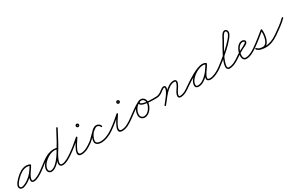

<svg xmlns="http://www.w3.org/2000/svg" viewBox="165 -1799 4693 3066"><g transform="rotate(-30 2511.0 -266.0)"><path d="M357.6 -235.5C360.7 -241.3 358.4 -248.6 352.5 -251.6C329.3 -263.7 310.2 -268.8 283.3 -268.8C208.7 -268.8 141 -221.6 89.6 -171.6C56.4 -139.3 1.4 -84.8 1.4 -34.1C1.4 -1.4 29.4 17.5 59.8 17.5C62.9 17.5 65.9 17.3 69 16.8C141.5 4.7 234.5 -63.5 278.5 -119.6C307.4 -156.6 333.9 -193.2 356.5 -234.2C360.3 -241 356.7 -247.3 351.3 -250.1C345.8 -252.9 338.6 -252.3 335.2 -245.3C331.9 -238.4 328.3 -232 324 -225.7C324 -225.7 323.9 -225.5 323.9 -225.4C323.8 -225.3 323.7 -225.2 323.7 -225.2C320.3 -219.6 316.7 -214.1 313 -208.7C313 -208.7 313 -208.6 313 -208.6C313 -208.6 313 -208.6 313 -208.6C296.9 -184 279.4 -160.2 263.8 -135.4C263.8 -135.4 263.8 -135.4 263.9 -135.4C263.9 -135.5 263.9 -135.5 263.9 -135.5C245 -106.1 223.6 -64.2 223.6 -28.9C223.6 -0.6 241.6 15.5 269.5 15.5C329.8 15.5 403.9 -33.1 452 -67.2C457.4 -71.1 458.6 -78.5 454.8 -84C450.9 -89.4 443.5 -90.6 438 -86.8C394.7 -56 324 -8.5 269.5 -8.5C254.8 -8.5 247.6 -13.8 247.6 -28.9C247.6 -59.2 267.9 -97.3 284.1 -122.5C284.1 -122.5 284.1 -122.5 284.1 -122.6C284.2 -122.6 284.2 -122.6 284.2 -122.6C299.6 -147.4 317 -171 333 -195.4C333 -195.4 333 -195.4 333 -195.4C333 -195.4 333 -195.3 333 -195.3C336.8 -201.1 340.7 -206.9 344.3 -212.8C344.3 -212.8 344.2 -212.7 344.1 -212.6C344.1 -212.5 344 -212.3 344 -212.3C348.8 -219.6 353 -226.9 356.8 -234.7C360.2 -241.8 356.8 -247.9 351.5 -250.6C346.3 -253.4 339.3 -252.6 335.5 -245.8C313.5 -205.9 287.7 -170.4 259.5 -134.4C219.3 -83 131.5 -17.9 65 -6.8C63.3 -6.5 61.5 -6.5 59.8 -6.5C42.7 -6.5 25.4 -15 25.4 -34.1C25.4 -76.2 79.2 -127.9 106.4 -154.4C152.9 -199.7 215.3 -244.8 283.3 -244.8C306.4 -244.8 321.7 -240.6 341.5 -230.4C347.3 -227.3 354.6 -229.6 357.6 -235.5Z M435.1 -70.2C438.9 -64.7 446.3 -63.4 451.8 -67.1C557.2 -139.4 656.6 -252.2 793.9 -252.2C814.5 -252.2 834.9 -247.8 854.3 -241.6C860.7 -239.6 867.4 -243 869.4 -249.3C871.4 -255.7 868 -262.4 861.7 -264.4C839.8 -271.4 817 -276.2 793.9 -276.2C649.5 -276.2 548.5 -162.6 438.2 -86.9C432.7 -83.1 431.4 -75.7 435.1 -70.2ZM862.1 -264.3C862.1 -264.3 862.1 -264.3 862.1 -264.3C839 -272.6 818.7 -276.7 793.8 -276.7C688.3 -276.7 526.1 -160.1 526.1 -44.7C526.1 -22.8 535.2 -3.5 552.8 9.6C563.9 17.9 577.1 21.8 590.9 21.8C758.1 21.8 940.2 -389.6 1022.5 -537.2C1025.7 -542.9 1023.6 -550.3 1017.8 -553.5C1012.1 -556.7 1004.7 -554.6 1001.5 -548.8C924.6 -411 740.1 -2.2 590.9 -2.2C582.3 -2.2 574.1 -4.5 567.2 -9.6C555.6 -18.3 550.1 -30.4 550.1 -44.7C550.1 -146.4 701.5 -252.7 793.8 -252.7C816 -252.7 833.5 -249.1 853.9 -241.7C860.1 -239.5 867 -242.7 869.3 -248.9C871.5 -255.1 868.3 -262 862.1 -264.3ZM1017.6 -553.6C1011.7 -556.7 1004.5 -554.5 1001.4 -548.6C965.9 -481.5 930 -414.6 894.3 -347.7C894.3 -347.7 894.3 -347.7 894.3 -347.8C894.4 -347.9 894.4 -348 894.4 -348C851.1 -272.1 741.6 -110.5 741.6 -35.2C741.6 -0.4 762.1 20.7 797.3 20.7C861.3 20.7 942.4 -31.1 993.9 -67.2C999.3 -71 1000.6 -78.5 996.8 -83.9C993 -89.3 985.5 -90.6 980.1 -86.8C980.1 -86.8 980.1 -86.8 980.1 -86.8C933.2 -54 855.5 -3.3 797.3 -3.3C775.3 -3.3 765.6 -13.6 765.6 -35.2C765.6 -97.5 876 -267.4 915.3 -336C915.3 -336 915.3 -336.1 915.3 -336.2C915.4 -336.3 915.4 -336.3 915.4 -336.3C951.2 -403.3 987.1 -470.2 1022.6 -537.4C1025.7 -543.3 1023.5 -550.5 1017.6 -553.6Z M977.1 -70.2C980.9 -64.7 988.4 -63.4 993.8 -67.1C1071.3 -120.6 1147.1 -183.1 1217 -246.1C1222.1 -250.7 1219.4 -257.4 1214.4 -261.5C1209.5 -265.6 1202.4 -267.1 1198.8 -261.3C1162.3 -202 992.9 23 1146 23C1225.6 23 1294.2 -23 1356.9 -67.2C1362.3 -71 1363.6 -78.5 1359.8 -83.9C1356 -89.3 1348.5 -90.6 1343.1 -86.8C1284.9 -45.9 1220 -1 1146 -1C1038.1 -1 1189.3 -200.1 1219.2 -248.7C1222.8 -254.6 1220.8 -260.7 1216.6 -264.1C1212.4 -267.6 1206.1 -268.5 1201 -263.9C1131.8 -201.6 1056.9 -139.8 980.2 -86.9C974.7 -83.1 973.4 -75.6 977.1 -70.2ZM1321 -414C1321 -410.6 1318.4 -408 1315 -408C1311.6 -408 1309 -410.6 1309 -414C1309 -417.4 1311.6 -420 1315 -420C1318.4 -420 1321 -417.4 1321 -414ZM1285 -414C1285 -397.5 1298.5 -384 1315 -384C1331.5 -384 1345 -397.5 1345 -414C1345 -430.5 1331.5 -444 1315 -444C1298.5 -444 1285 -430.5 1285 -414Z M1356.9 -67.2C1356.9 -67.2 1356.9 -67.2 1356.9 -67.2C1410 -104.2 1522.3 -244.5 1573.7 -244.5C1597 -244.5 1621.8 -228.3 1628.5 -205.6C1630.3 -199.3 1637 -195.6 1643.4 -197.5C1649.7 -199.3 1653.4 -206 1651.5 -212.4C1641.9 -245.3 1607.6 -268.5 1573.7 -268.5C1504.6 -268.5 1405.8 -130.5 1343.1 -86.8C1337.7 -83.1 1336.4 -75.6 1340.2 -70.1C1343.9 -64.7 1351.4 -63.4 1356.9 -67.2ZM1643.4 -197.5C1649.7 -199.3 1653.4 -206 1651.5 -212.4C1641.9 -245.4 1607.7 -268.5 1573.7 -268.5C1488.8 -268.5 1406.6 -134.5 1406.6 -58.7C1406.6 -4 1460.7 16.8 1507.6 16.8C1591.8 16.8 1674.9 -19.7 1742.9 -67.2C1748.3 -71 1749.6 -78.4 1745.8 -83.9C1742 -89.3 1734.6 -90.6 1729.1 -86.8C1665.3 -42.2 1586.8 -7.2 1507.6 -7.2C1475 -7.2 1430.6 -18.4 1430.6 -58.7C1430.6 -120.9 1503 -244.5 1573.7 -244.5C1597 -244.5 1621.8 -228.4 1628.5 -205.6C1630.3 -199.3 1637 -195.6 1643.4 -197.5Z M1726.1 -70.2C1729.9 -64.7 1737.4 -63.4 1742.8 -67.1C1820.3 -120.6 1896.1 -183.1 1966 -246.1C1971.1 -250.7 1968.4 -257.4 1963.4 -261.5C1958.5 -265.6 1951.4 -267.1 1947.8 -261.3C1911.3 -202 1741.9 23 1895 23C1974.6 23 2043.2 -23 2105.9 -67.2C2111.3 -71 2112.6 -78.5 2108.8 -83.9C2105 -89.3 2097.5 -90.6 2092.1 -86.8C2033.9 -45.9 1969 -1 1895 -1C1787.1 -1 1938.3 -200.1 1968.2 -248.7C1971.8 -254.6 1969.8 -260.7 1965.6 -264.1C1961.4 -267.6 1955.1 -268.5 1950 -263.9C1880.8 -201.6 1805.9 -139.8 1729.2 -86.9C1723.7 -83.1 1722.4 -75.6 1726.1 -70.2ZM2070 -414C2070 -410.6 2067.4 -408 2064 -408C2060.6 -408 2058 -410.6 2058 -414C2058 -417.4 2060.6 -420 2064 -420C2067.4 -420 2070 -417.4 2070 -414ZM2034 -414C2034 -397.5 2047.5 -384 2064 -384C2080.5 -384 2094 -397.5 2094 -414C2094 -430.5 2080.5 -444 2064 -444C2047.5 -444 2034 -430.5 2034 -414Z M2089.2 -70.1C2093 -64.7 2100.4 -63.4 2105.9 -67.2C2187.6 -124.2 2269.3 -195 2358.6 -238.7C2364.6 -241.6 2367.1 -248.8 2364.2 -254.7C2361.2 -260.7 2354.1 -263.2 2348.1 -260.3C2348.1 -260.3 2348.1 -260.3 2348.1 -260.3C2257.5 -216 2175 -144.7 2092.1 -86.8C2086.7 -83 2085.4 -75.6 2089.2 -70.1ZM2364.3 -254.5C2361.5 -260.5 2354.3 -263.1 2348.3 -260.4C2276.5 -227.1 2226.7 -150.4 2226.7 -71.2C2226.7 -21.8 2263.3 16.7 2313.2 16.7C2406.2 16.7 2479.6 -98.2 2479.6 -182.5C2479.6 -227.5 2444.9 -272 2398 -272C2374.8 -272 2346.4 -266.9 2337.7 -242C2337.7 -242 2337.7 -242 2337.7 -242C2337.7 -242 2337.7 -242 2337.7 -242C2304.5 -149.1 2590.8 -159 2630 -159C2636.6 -159 2642 -164.4 2642 -171C2642 -177.6 2636.6 -183 2630 -183C2555 -183.1 2452.7 -177.7 2382.1 -206.8C2370.7 -211.5 2355 -219.2 2360.3 -234C2360.3 -234 2360.3 -234 2360.3 -234C2360.3 -234 2360.3 -234 2360.3 -234C2364.9 -247.1 2386.6 -248 2398 -248C2431.5 -248 2455.6 -214.2 2455.6 -182.5C2455.6 -111.7 2392.5 -7.3 2313.2 -7.3C2276.5 -7.3 2250.7 -34.9 2250.7 -71.2C2250.7 -141.1 2295 -209.2 2358.4 -238.6C2364.4 -241.4 2367 -248.5 2364.3 -254.5Z M2630 -159C2630 -159 2630 -159 2630 -159C2666.3 -159 2699.3 -171.5 2729.5 -190.9C2753.7 -206.4 2788.8 -243 2817 -243C2824.5 -243 2825.7 -239.5 2825.7 -232.5C2825.7 -163.1 2725.1 -57.8 2680.3 2.9C2676.4 8.2 2677.5 15.7 2682.9 19.7C2688.2 23.6 2695.7 22.5 2699.7 17.1C2750 -51.2 2849.7 -148.4 2849.7 -232.5C2849.7 -252.6 2838 -267 2817 -267C2780.3 -267 2746.5 -230.3 2716.5 -211.1C2690.2 -194.2 2661.7 -183 2630 -183C2623.4 -183 2618 -177.6 2618 -171C2618 -164.4 2623.4 -159 2630 -159ZM2682.2 19.1C2687.2 23.4 2694.8 22.8 2699.1 17.8C2775.1 -70.8 2877 -243 3002.2 -243C3012.3 -243 3023.1 -239.2 3023.1 -227.5C3023.1 -188.8 2978.5 -131 2958.4 -99.9C2942.9 -75.9 2929 -45 2929 -16C2929 -16 2929 -16 2929 -16C2929 -16 2929 -16 2929 -16C2929 8.2 2950.5 22.3 2972.9 21.7C3049.2 19.9 3109.1 -25 3168.9 -67.2C3174.3 -71 3175.6 -78.5 3171.8 -83.9C3168 -89.3 3160.5 -90.6 3155.1 -86.8C3155.1 -86.8 3155.1 -86.8 3155.1 -86.8C3099.7 -47.7 3043.1 -4 2972.3 -2.3C2963.6 -2.1 2953 -5.8 2953 -16C2953 -16 2953 -16 2953 -16C2953 -16 2953 -16 2953 -16C2953 -40.3 2965.6 -66.9 2978.5 -86.8C3002.1 -123.2 3047.1 -182.2 3047.1 -227.5C3047.1 -252.9 3025.8 -267 3002.2 -267C2865.5 -267 2762.6 -93.2 2680.9 2.2C2676.6 7.2 2677.2 14.8 2682.2 19.1Z M3152.2 -70.1C3156 -64.7 3163.4 -63.4 3168.9 -67.2C3244.9 -120.2 3435.5 -244.8 3529.6 -244.8C3546.5 -244.8 3564.1 -241.2 3578 -231.2C3584.2 -226.8 3590.8 -229.9 3594.1 -235.1C3597.5 -240.3 3597.6 -247.6 3591 -251.4C3570.1 -263.5 3553.1 -268.1 3528.3 -268.1C3420.1 -268.1 3246.1 -150.4 3246.1 -34.2C3246.1 4.5 3271 19.3 3306.7 19.3C3427.8 19.3 3546.2 -136.7 3598.5 -232.2C3602.4 -239.3 3599 -245.6 3593.8 -248.5C3588.5 -251.4 3581.3 -250.8 3577.5 -243.8C3544.3 -183.3 3462.3 -98.5 3462.3 -31.6C3462.3 2.7 3495.4 16.7 3525 16.7C3594.7 16.7 3678.3 -27.9 3733.9 -67.2C3739.3 -71 3740.6 -78.5 3736.8 -83.9C3733 -89.3 3725.5 -90.6 3720.1 -86.8C3720.1 -86.8 3720.1 -86.8 3720.1 -86.8C3668.7 -50.5 3589.4 -7.3 3525 -7.3C3509.6 -7.3 3486.3 -12 3486.3 -31.6C3486.3 -83.4 3570 -180.2 3598.5 -232.2C3602.4 -239.2 3599 -245.6 3593.8 -248.5C3588.5 -251.4 3581.3 -250.8 3577.5 -243.8C3530.1 -157.2 3417.1 -4.7 3306.7 -4.7C3284.2 -4.7 3270.1 -9.2 3270.1 -34.2C3270.1 -136.6 3433.8 -244.1 3528.3 -244.1C3549 -244.1 3561.8 -240.6 3579 -230.6C3585.6 -226.8 3591.9 -229.6 3595.1 -234.5C3598.2 -239.4 3598.2 -246.3 3592 -250.8C3573.9 -263.7 3551.6 -268.8 3529.6 -268.8C3423.2 -268.8 3240 -146.1 3155.1 -86.8C3149.7 -83 3148.4 -75.6 3152.2 -70.1Z M3717.2 -70.1C3721 -64.7 3728.5 -63.4 3733.9 -67.2C3820.3 -127.7 4155.3 -395.7 4155.3 -499.1C4155.3 -530.3 4136.6 -555.2 4104 -555.2C4054.3 -555.2 4018.2 -462.6 3994.6 -422C3941.9 -331.4 3825.3 -139.6 3825.3 -38.6C3825.3 -12 3844.3 16 3873 16C3950.8 16 4017.2 -23.7 4078.9 -67.2C4084.3 -71 4085.6 -78.5 4081.8 -83.9C4078 -89.3 4070.5 -90.6 4065.1 -86.8C4007.7 -46.4 3945.4 -8 3873 -8C3857.9 -8 3849.3 -25.5 3849.3 -38.6C3849.3 -133 3965.6 -324.3 4015.4 -410C4033.2 -440.6 4072.4 -531.2 4104 -531.2C4123.2 -531.2 4131.3 -516.9 4131.3 -499.1C4131.3 -410.1 3797.5 -141 3720.1 -86.8C3714.7 -83 3713.4 -75.5 3717.2 -70.1Z M4078.9 -67.2C4078.9 -67.2 4078.9 -67.2 4078.9 -67.2C4121.7 -97 4166 -124.5 4212.2 -148.8C4240.9 -163.9 4278.6 -177.1 4303.1 -198.6C4313.1 -207.4 4319 -218.4 4319 -232C4319 -258.8 4288.1 -273 4265 -273C4169.2 -273 4119 -146.6 4119 -66C4119 -20.5 4140.1 16 4190 16C4259.9 16 4333 -28.5 4387.9 -67.2C4393.3 -71 4394.6 -78.5 4390.8 -83.9C4387 -89.3 4379.5 -90.6 4374.1 -86.8C4323.6 -51.3 4254.4 -8 4190 -8C4153.9 -8 4143 -33.9 4143 -66C4143 -132.3 4184.2 -249 4265 -249C4273.7 -249 4295 -243.7 4295 -232C4295 -207.9 4179.8 -158.9 4159.6 -147.2C4127.2 -128.5 4095.8 -108.2 4065.1 -86.8C4059.7 -83 4058.4 -75.6 4062.2 -70.1C4066 -64.7 4073.4 -63.4 4078.9 -67.2Z M4387.8 -67.1C4387.8 -67.1 4387.8 -67.1 4387.8 -67.1C4471.3 -125.1 4551.2 -190.6 4629.6 -255.2C4632.8 -257.8 4627.7 -261.8 4621.9 -264.1C4616.1 -266.5 4609.6 -267.1 4610.1 -263C4618.8 -194.4 4603.6 -19.1 4506.8 -19.1C4473.1 -19.1 4427.7 -26.2 4406.8 -55.9C4402.2 -62.4 4395 -62.3 4390.1 -58.8C4385.2 -55.4 4382.6 -48.6 4387.2 -42.1C4419.7 4.2 4499.6 13.1 4551.5 13.1C4630.7 13.1 4712.1 -21.6 4776 -67.2C4781.4 -71.1 4782.6 -78.6 4778.8 -84C4774.9 -89.4 4767.4 -90.6 4762 -86.8C4762 -86.8 4762 -86.8 4762 -86.8C4702.3 -44.1 4625.7 -10.9 4551.5 -10.9C4508.8 -10.9 4433.9 -17.4 4406.8 -55.9C4402.2 -62.4 4395 -62.3 4390.1 -58.8C4385.2 -55.4 4382.6 -48.6 4387.2 -42.1C4413 -5.4 4464.6 4.9 4506.8 4.9C4622.9 4.9 4644.7 -180.9 4633.9 -266C4633.4 -270.1 4630.1 -273.3 4626.1 -274.9C4622.2 -276.5 4617.6 -276.4 4614.4 -273.7C4536.5 -209.6 4457.1 -144.4 4374.2 -86.9C4368.7 -83.1 4367.4 -75.6 4371.1 -70.2C4374.9 -64.7 4382.4 -63.4 4387.8 -67.1Z M4759.2 -68.7C4763.1 -63.3 4770.5 -62 4776 -65.9C4858.7 -124.7 4947.2 -183.1 5018.6 -255.6C5023.2 -260.3 5023.1 -267.9 5018.4 -272.6C5013.7 -277.2 5006.1 -277.1 5001.4 -272.4C5001.4 -272.4 5001.4 -272.4 5001.4 -272.4C4931.1 -200.9 4843.6 -143.4 4762 -85.4C4756.6 -81.6 4755.4 -74.1 4759.2 -68.7Z"/></g></svg>

Font: FRB American Cursive Guidelines Light
Style: Italic
Weight: 300
Italic angle: -25°
Version: Version 2.0;Modular Font Editor K font №1